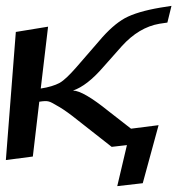

<svg xmlns="http://www.w3.org/2000/svg" viewBox="-52 -512 605 655"><path d="M435 113 489 -85 395 -73 318 -133C261 -179 220 -203 197 -203C229 -214 263 -240 301 -284L364 -355C402 -397 445 -423 492 -431L519 -435L533 -492L495 -486C442 -477 402 -465 374 -450C347 -435 317 -409 286 -372L208 -282C185 -256 167 -238 151 -229C136 -221 114 -214 87 -210L112 -421L2 -403L-32 34L60 22L82 -165C114 -170 117 -166 140 -153C155 -145 173 -133 194 -117L329 -11L381 -17L348 123Z"/></svg>

Font: Gamestation Warped
Style: Italic
Weight: 400
Designer: Jonas Hecksher
Foundry: Jonas Hecksher, Playtypeª, e-types AS
Version: Version 1.003